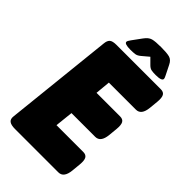

<svg xmlns="http://www.w3.org/2000/svg" viewBox="-258 -942 1024 1024"><g transform="rotate(45 254.0 -430.0)"><path d="M73 0Q43 0 30 -10Q17 -20 20 -43L85 -657Q87 -680 98 -690Q109 -700 139 -700H473Q494 -700 502 -686Q510 -672 507 -640L502 -589Q496 -529 456 -529H252L244 -444H422Q443 -444 451 -430Q459 -416 456 -384L451 -333Q445 -273 405 -273H226L215 -171H417Q438 -171 446 -157Q454 -143 451 -111L446 -60Q440 0 400 0ZM209 -734Q164 -734 164 -749Q164 -756 176 -772L214 -824Q232 -849 252 -854.5Q272 -860 316 -860Q359 -860 379.5 -854.5Q400 -849 412 -824L438 -772Q446 -757 446 -751Q446 -734 400 -734Q379 -734 367 -736.5Q355 -739 343 -751L311 -783L273 -751Q258 -738 244 -736Q230 -734 209 -734Z"/></g></svg>

Font: Asap Semi Condensed Semi Condensed Black
Style: Italic
Weight: 900
Width: 4
Italic angle: -6°
Designer: Pablo Cosgaya
Foundry: Omnibus-Type
Version: Version 3.001; ttfautohint (v1.8.4.7-5d5b)